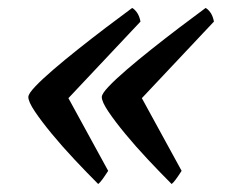

<svg xmlns="http://www.w3.org/2000/svg" viewBox="-20 -500 590 481"><path d="M226 -39Q198 -67 167 -100Q136 -133 110 -164.5Q84 -196 67.5 -220.5Q51 -245 51 -257Q51 -265 68 -283Q85 -301 113.5 -325.5Q142 -350 176 -377Q210 -404 245.5 -431Q281 -458 311 -480Q316 -478 322.5 -469.5Q329 -461 332 -446L124 -225L129 -295L251 -72Q242 -58 236 -50Q230 -42 226 -39ZM410 -39Q382 -67 351 -100Q320 -133 294 -164.5Q268 -196 251.5 -220.5Q235 -245 235 -257Q235 -265 252 -283Q269 -301 297.5 -325.5Q326 -350 360 -377Q394 -404 429.5 -431Q465 -458 495 -480Q500 -478 506.5 -469.5Q513 -461 516 -446L308 -225L313 -295L435 -72Q426 -58 420 -50Q414 -42 410 -39Z"/></svg>

Font: Texturina 12pt Medium
Style: Italic
Weight: 500
Italic angle: -11°
Designer: Guillermo Torres Carreño
Foundry: Omnibus-Type
Version: Version 1.002